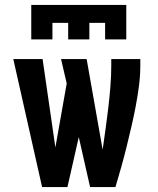

<svg xmlns="http://www.w3.org/2000/svg" viewBox="-20 -760 640 780"><path d="M107 -600V-740H493V-600H407V-667H343V-600H257V-667H193V-600ZM151 0 34 -520H153L205 -161L251 -421L228 -520H332L397 -152Q403 -194 409 -237Q415 -280 420 -322.5Q425 -365 428.5 -408Q432 -451 432 -494V-520H550V-494Q550 -452 544.5 -410Q539 -368 531 -326.5Q523 -285 513.5 -244Q504 -203 494 -162.5Q484 -122 472.5 -81Q461 -40 449 0H346L300 -203L254 0Z"/></svg>

Font: Iosevka Custom Extended
Style: Bold
Weight: 700
Width: 7
Monospace: yes
Designer: Belleve Invis
Foundry: Belleve Invis
Version: Version 11.2.4; ttfautohint (v1.8.4)